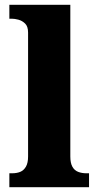

<svg xmlns="http://www.w3.org/2000/svg" viewBox="-20 -780 410 800"><path d="M19 0V-58H30Q50 -58 64.5 -64Q79 -70 88 -85.5Q97 -101 97 -128V-644Q97 -670 84.5 -682Q72 -694 56.5 -698Q41 -702 30 -702H19V-760H273V-128Q273 -101 281.5 -85.5Q290 -70 305.5 -64Q321 -58 340 -58H351V0Z"/></svg>

Font: Noto Rashi Hebrew ExtraBold
Style: Regular
Weight: 800
Version: Version 1.006